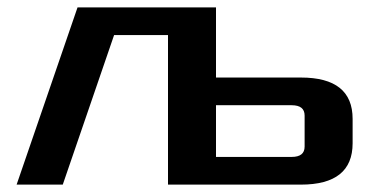

<svg xmlns="http://www.w3.org/2000/svg" viewBox="-20 -500 1020 520"><path d="M25 0 190 -480H565V-290H795Q935 -290 935 -178V-112Q935 0 795 0H435V-405H289L150 0ZM565 -75H770Q805 -75 805 -103V-187Q805 -215 770 -215H565Z"/></svg>

Font: Xolonium
Style: Regular
Weight: 400
Designer: Severin Meyer
Version: Version 4.2